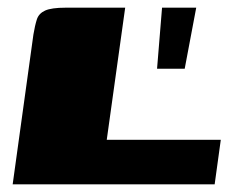

<svg xmlns="http://www.w3.org/2000/svg" viewBox="-20 -480 616 500"><path d="M306 -460 258 -116H555L539 0H13L67 -390Q71 -414 76 -429.5Q81 -445 97.5 -452.5Q114 -460 151 -460ZM389 -301 402 -460H491L461 -301Z"/></svg>

Font: Genos Black
Style: Italic
Weight: 900
Italic angle: -8°
Version: Version 1.010